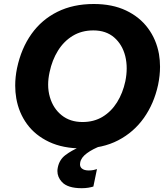

<svg xmlns="http://www.w3.org/2000/svg" viewBox="-20 -748 854 985"><path d="M401 13.5Q303 13.5 232 -20Q161 -53.5 118.8 -111.2Q76.5 -169 63.5 -243.5Q58 -275.5 58 -309Q58 -353 67.5 -399Q89 -500 141.5 -573.8Q194 -647.5 274.8 -687.5Q355.5 -727.5 461 -727.5Q556.5 -727.5 626.5 -694.2Q696.5 -661 739.2 -603.2Q782 -545.5 795.5 -471Q801 -439 801 -405.5Q801 -360.5 791 -312.5Q770 -216 718 -142.8Q666 -69.5 586 -28Q506 13.5 401 13.5ZM403.5 -122Q462 -122 506.5 -149Q551 -176 580.5 -223.2Q610 -270.5 623 -331Q630 -365.5 630 -397.5Q630 -430 622.5 -460.5Q607.5 -519.5 565.8 -555.8Q524 -592 459 -592Q399 -592 353.2 -564.2Q307.5 -536.5 277.5 -488.2Q247.5 -440 234.5 -378.5Q227 -344.5 227 -313.5Q227 -280 236 -249.5Q253 -191.5 296.2 -156.8Q339.5 -122 403.5 -122ZM399 217.5Q327 217.5 297.5 185.5Q274.5 160.5 274.5 129.5Q274.5 121 276.5 111.5Q284.5 71 315.8 47.5Q347 24 391 5L397 -24L475 -33.5L499 0Q456 16 426 38Q396 60 391.5 85.5Q390.5 90.5 390.5 95Q390.5 108 399.5 116Q411.5 126.5 435.5 126.5Q449 126.5 460 124.2Q471 122 477.5 119.5L459 209Q448 212.5 432.8 215Q417.5 217.5 399 217.5Z"/></svg>

Font: Heraclito
Style: Bold Italic
Weight: 700
Italic angle: -12°
Designer: Kostas Bartsokas (font) & Cristiano Sobral (main changes)
Foundry: Kostas Bartsokas (font) & Cristiano Sobral (main changes)
Version: Version 1.00;July 8, 2020;FontCreator 13.0.0.2655 64-bit